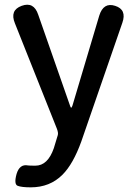

<svg xmlns="http://www.w3.org/2000/svg" viewBox="-20 -574 584 824"><path d="M112 230Q73 230 56 223.5Q39 217 51 173Q64 129 100 136Q105 137 132 137Q185 137 211 62Q220 34 228 6Q231 -4 224 -22L44 -474Q21 -530 73 -549Q125 -568 144 -511L280 -122Q283 -112 285.5 -112Q288 -112 291 -121L406 -507Q424 -565 474 -549Q525 -533 505 -476L329 33Q294 130 248 176Q194 230 112 230Z"/></svg>

Font: Resource Han Rounded JP Medium
Style: Regular
Weight: 500
Designer: Cyano Hao (round all glyphs); Ryoko NISHIZUKA 西塚涼子 (kana, bopomofo & ideographs); Paul D. Hunt (Latin, Greek & Cyrillic)
Foundry: Cyano Hao
Version: 0.990